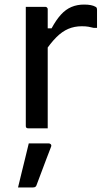

<svg xmlns="http://www.w3.org/2000/svg" viewBox="-20 -562 490 841"><path d="M173 -438H206Q226 -475 247 -498Q268 -521 293 -531.5Q318 -542 348 -542Q366 -542 378 -539.5Q390 -537 397 -533Q402 -531 403.5 -527.5Q405 -524 405 -518Q405 -509 405 -499Q405 -489 405 -479.5Q405 -470 405 -460Q405 -450 405 -440H390Q379 -443 367 -445Q355 -447 338 -447Q306 -447 279 -435.5Q252 -424 226.5 -398.5Q201 -373 173 -331ZM189 0Q175 0 161 0Q147 0 133 0Q119 0 104 0Q101 0 99 -0.5Q97 -1 95.5 -2.5Q94 -4 93.5 -6Q93 -8 93 -11Q93 -32 93 -68Q93 -104 93 -149.5Q93 -195 93 -244.5Q93 -294 93 -342.5Q93 -391 93 -433Q93 -465 93 -490.5Q93 -516 93 -532Q109 -532 123.5 -532Q138 -532 151.5 -532Q165 -532 178 -532Q182 -532 184 -530.5Q186 -529 187.5 -527Q189 -525 189 -521Q189 -495 189 -451Q189 -407 189 -351Q189 -295 189 -233.5Q189 -172 189 -112Q189 -52 189 0ZM106 66Q128 66 149 66Q170 66 193 66Q199 66 202.5 70Q206 74 204 80Q193 109 182.5 136Q172 163 162 190.5Q152 218 140 249Q139 253 135.5 256Q132 259 125 259Q111 259 95.5 259Q80 259 59 259Q67 226 75 193Q83 160 91 128Q99 96 106 66Z"/></svg>

Font: Recursive
Style: Regular
Weight: 400
Version: Version 1.085